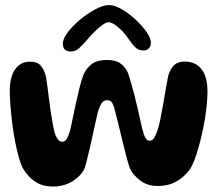

<svg xmlns="http://www.w3.org/2000/svg" viewBox="-20 -714 847 738"><path d="M183.5 3Q144.5 3 116.8 -14.8Q89 -32.5 69.5 -64.5Q60.5 -80 52.8 -107.5Q45 -135 38.2 -169.2Q31.5 -203.5 27 -239.8Q22.5 -276 20 -309.2Q17.5 -342.5 17.5 -367Q17.5 -398.5 26 -423.2Q34.5 -448 51.8 -462.5Q69 -477 95 -477Q123.5 -477 137.2 -461.2Q151 -445.5 157.5 -415Q160 -399.5 162.8 -377.8Q165.5 -356 168.5 -332Q171.5 -308 175 -284.5Q178.5 -261 182 -241.2Q185.5 -221.5 189 -208.5Q193.5 -191 201.2 -180Q209 -169 219.5 -169Q230 -169 237 -181Q244 -193 249 -211.5Q254.5 -233.5 260 -261.2Q265.5 -289 272 -318.5Q278.5 -348 285.5 -376.2Q292.5 -404.5 301 -427Q312 -452 332.8 -467.8Q353.5 -483.5 391 -483.5Q425 -483.5 443.5 -469.8Q462 -456 471 -435.5Q476.5 -421 482.8 -399.2Q489 -377.5 495.5 -352.5Q502 -327.5 507.8 -302.8Q513.5 -278 518.2 -256.8Q523 -235.5 526 -222Q531 -200 537.8 -186.5Q544.5 -173 554 -173Q566 -173 572.8 -184.2Q579.5 -195.5 586 -215Q591 -230 596.2 -255.2Q601.5 -280.5 606.8 -310.8Q612 -341 617 -370.5Q622 -400 626.5 -423Q635 -450.5 649.8 -464Q664.5 -477.5 691 -477.5Q708 -477.5 723.5 -471.5Q739 -465.5 751.2 -452.2Q763.5 -439 770.5 -416.5Q777.5 -394 777.5 -361.5Q777.5 -340.5 775 -314Q772.5 -287.5 767.8 -258.2Q763 -229 756.5 -200.2Q750 -171.5 742.5 -145Q735 -118.5 726.8 -97.5Q718.5 -76.5 710 -63Q687.5 -32.5 656.8 -15.8Q626 1 586.5 1Q546.5 1 518.5 -20.5Q490.5 -42 478 -69.5Q471 -92 463.8 -120.2Q456.5 -148.5 449.2 -178.2Q442 -208 435.5 -235.2Q429 -262.5 423.5 -282.5Q419.5 -302 413 -315.5Q406.5 -329 392.5 -329Q377.5 -329 369 -314.5Q360.5 -300 355.5 -281Q352 -266 347 -243.5Q342 -221 336.5 -195.5Q331 -170 325.2 -144.8Q319.5 -119.5 314 -98.2Q308.5 -77 303.5 -63.5Q290 -36.5 257.8 -16.8Q225.5 3 183.5 3ZM251.5 -516Q221.5 -516 221.5 -547Q221.5 -564.5 240 -589.2Q258.5 -614 287.2 -638Q316 -662 346.2 -678.2Q376.5 -694.5 399 -694.5Q420.5 -694.5 448 -678.5Q475.5 -662.5 501 -638.8Q526.5 -615 543.2 -591Q560 -567 560 -550.5Q560 -536.5 552.2 -528.2Q544.5 -520 531.5 -520Q513 -520 500.5 -532Q488 -544 472.5 -566.5Q462.5 -581.5 448.8 -595.8Q435 -610 421.2 -619.2Q407.5 -628.5 397 -628.5Q387.5 -628.5 372.8 -617.5Q358 -606.5 342.2 -590.8Q326.5 -575 313 -559Q295 -538 282 -527Q269 -516 251.5 -516Z"/></svg>

Font: Gluten Medium
Style: Regular
Weight: 500
Designer: Tyler Finck
Foundry: Etcetera Type Company
Version: Version 1.300